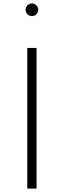

<svg xmlns="http://www.w3.org/2000/svg" viewBox="-20 -1106 374 1126"><path d="M140 0V-825H194.5V0ZM167.5 -1011.5Q157 -1011.5 148.5 -1016.5Q140 -1021.5 135 -1030Q130 -1038.5 130 -1049Q130 -1059 135 -1067.2Q140 -1075.5 148.5 -1080.8Q157 -1086 167.5 -1086Q177.5 -1086 185.8 -1080.8Q194 -1075.5 199.2 -1067.2Q204.5 -1059 204.5 -1049Q204.5 -1038.5 199.2 -1030Q194 -1021.5 185.8 -1016.5Q177.5 -1011.5 167.5 -1011.5Z"/></svg>

Font: Spartan Thin Light
Style: Regular
Weight: 300
Version: Version 1.004